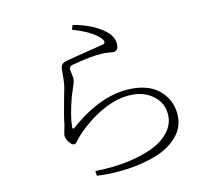

<svg xmlns="http://www.w3.org/2000/svg" viewBox="-86 -877 1172 1020"><g transform="rotate(-10 500.0 -367.0)"><path d="M266.6 -147.5Q252.9 -147.5 238.3 -167.5Q223.6 -187.5 223.6 -202.1Q223.6 -210 228 -230.5Q232.4 -251 233.4 -258.8Q236.3 -288.1 242.7 -324.2Q249 -360.4 256.8 -401.4Q264.6 -442.4 267.6 -457Q271.5 -480.5 271.5 -553.7Q271.5 -568.4 279.3 -577.6Q287.1 -586.9 309.6 -592.8Q336.9 -600.6 411.1 -618.7Q485.4 -636.7 506.8 -642.6Q532.2 -650.4 506.8 -676.8Q467.8 -717.8 360.4 -749L368.2 -773.4Q473.6 -755.9 539.1 -706.1Q583 -672.9 583 -628.9Q583 -593.8 555.7 -593.8Q550.8 -593.8 530.8 -595.7Q510.7 -597.7 489.3 -595.7Q431.6 -591.8 333 -565.4Q313.5 -560.5 313.5 -543.9Q313.5 -540 318.4 -519.5Q323.2 -499 323.2 -490.2Q323.2 -479.5 319.3 -466.3Q315.4 -453.1 309.1 -434.1Q302.7 -415 298.8 -402.3Q271.5 -298.8 271.5 -240.2Q271.5 -223.6 285.2 -235.4Q456.1 -385.7 621.1 -385.7Q723.6 -385.7 779.3 -330.1Q835 -274.4 835 -195.3Q835 -132.8 791.5 -84.5Q748 -36.1 677.7 -8.8Q607.4 18.6 524.4 30.3Q441.4 42 356.4 38.1L352.5 11.7Q457 9.8 538.1 -8.8Q669.9 -40 727.5 -92.3Q785.2 -144.5 785.2 -205.1Q785.2 -273.4 736.3 -313.5Q687.5 -353.5 619.1 -353.5Q538.1 -353.5 454.6 -306.6Q371.1 -259.8 301.8 -183.6Q298.8 -180.7 291.5 -170.4Q284.2 -160.2 278.3 -153.8Q272.5 -147.5 266.6 -147.5Z"/></g></svg>

Font: GenYoMin TW TTF ExtraLight
Style: Regular
Weight: 250
Version: Version 1.300